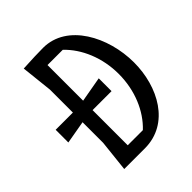

<svg xmlns="http://www.w3.org/2000/svg" viewBox="-233 -1018 1166 1166"><g transform="rotate(-45 350.0 -434.5)"><path d="M330 -869C278 -869 242 -867 158 -863L180 -660V-463H32V-354L180 -380V-203L158 0H335C548 0 658 -208 658 -416C658 -635 536 -869 330 -869ZM275 -87V-389H438V-499L275 -470V-776H406C489 -697 543 -572 543 -432C543 -291 489 -166 405 -87Z"/></g></svg>

Font: BackOut Medium
Style: Regular
Weight: 500
Designer: Frank Adebiaye
Foundry: Velvetyne Type Foundry
Version: Version 2.000;hotconv 1.0.109;makeotfexe 2.5.65596